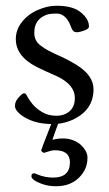

<svg xmlns="http://www.w3.org/2000/svg" viewBox="-20 -416 377 667"><path d="M50.8 -18.6Q32 -33.7 32 -48.6Q32 -63.5 45 -77.8Q58.1 -92 63.1 -92Q68.1 -92 70.9 -87.9Q73.7 -83.7 77.9 -75.8Q82 -67.9 93.3 -54Q104.5 -40 125.7 -27Q147 -13.9 175.4 -13.9Q203.9 -13.9 221.9 -29.7Q240 -45.4 240 -75.9Q240 -120.6 180.4 -149.9Q169.2 -155.3 138.5 -168.7Q107.9 -182.1 88.9 -194.1Q34.9 -228.5 34.9 -280Q34.9 -313.2 56.8 -340.3Q78.6 -367.4 112.1 -381.7Q145.5 -396 174.7 -396Q203.9 -396 222.4 -391.2Q241 -386.5 252.9 -378.8Q264.9 -371.1 273.4 -361.3Q289.1 -343.5 289.1 -324Q289.1 -315.9 272.6 -309.9Q256.1 -304 247.6 -304Q239 -304 235.4 -307.5Q231.7 -311 229.1 -316.8Q226.6 -322.5 223.9 -329.5Q221.2 -336.4 217 -343.4Q212.9 -350.3 207 -356Q194.3 -368.9 176.6 -368.9Q158.9 -368.9 149.4 -366.8Q139.9 -364.7 130.6 -359.7Q121.3 -354.7 114.5 -347.2Q99.1 -330.6 99.1 -302Q99.1 -274.4 120.4 -258.3Q135.7 -246.6 148.2 -240.2Q160.9 -234.1 167.6 -230.7Q174.3 -227.3 176 -226.6Q211.7 -211.4 244.6 -191.4Q304.9 -154.3 304.9 -106Q304.9 -31.7 229 1.5Q206.8 11 181.9 13.9L163.1 65.9Q162.4 68.8 163.1 69.2Q163.8 69.6 173.5 67.3Q183.1 64.9 200.1 64.9Q217 64.9 234.3 71.4Q251.5 77.9 262 88.4Q283.9 109.9 283.9 131.5Q283.9 153.1 276.4 169.8Q268.8 186.5 255.4 200.2Q224.9 231 175 231Q147.5 231 125 222.7Q89.1 209.5 89.1 196Q89.1 186 99.1 186Q100.8 186 109.4 189.7Q135.5 200.9 164.6 200.9Q222.9 200.9 222.9 147.9Q222.9 106 170.9 106Q159.7 106 147.2 110.5Q134.8 115 133.2 115Q131.6 115 127.3 112.1Q123 109.1 123 106.4Q123 103.8 158 14.9Q91.8 13.9 50.8 -18.6Z"/></svg>

Font: Fanwood Text
Style: Regular
Weight: 400
Version: Version 1.1001